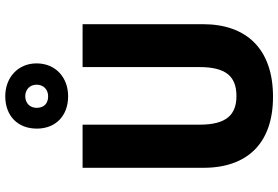

<svg xmlns="http://www.w3.org/2000/svg" viewBox="-184 -864 1058 730"><g transform="rotate(-90 345.0 -499.0)"><path d="M344 -769C416 -769 469 -817 469 -889C469 -960 415 -1008 344 -1008C270 -1008 221 -961 221 -888C221 -816 270 -769 344 -769ZM344 -845C315 -845 300 -862 300 -889C300 -915 319 -932 344 -932C369 -932 388 -915 388 -889C388 -862 369 -845 344 -845ZM618 -256V-714H455V-270C455 -171 421 -129 345 -129C273 -129 236 -168 236 -269V-714H72V-255C72 -86 167 10 342 10C526 10 618 -93 618 -256Z"/></g></svg>

Font: Noto Sans Thai SemCond ExtBd
Style: Regular
Weight: 800
Width: 4
Designer: Monotype Design Team
Foundry: Monotype Imaging Inc.
Version: Version 2.002